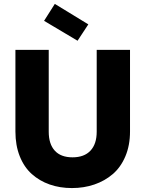

<svg xmlns="http://www.w3.org/2000/svg" viewBox="-20 -958 745 985"><path d="M59.1 -283.2V-702.1H230V-282.2Q230 -219.2 261 -185.1Q292 -150.9 352.1 -150.9Q412.1 -150.9 444.1 -185.1Q476.1 -219.2 476.1 -282.2V-702.1H647V-283.2Q647 -212.4 623.3 -156.2Q599.6 -100.1 558.6 -64.9Q517.6 -29.8 464.1 -11.5Q410.6 6.8 349.1 6.8Q287.1 6.8 234.9 -11.5Q182.6 -29.8 143.1 -65.2Q103.5 -100.6 81.3 -156.5Q59.1 -212.4 59.1 -283.2ZM206.1 -851.1 261.2 -938 433.1 -833 377.9 -749Z"/></svg>

Font: SVN-Poppins
Style: Bold
Weight: 700
Designer: Ninad Kale (Devanagari), Jonny Pinhorn (Latin)
Foundry: Indian Type Foundry
Version: Version 3.200;PS 1.000;hotconv 16.6.54;makeotf.lib2.5.65590